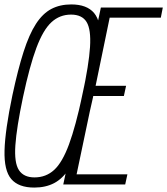

<svg xmlns="http://www.w3.org/2000/svg" viewBox="-34 -834 756 868"><path d="M121 14Q50 14 17 -24.5Q-16 -63 -13.5 -154Q-11 -245 22 -403Q47 -520 72.5 -599.5Q98 -679 128.5 -726Q159 -773 198 -793.5Q237 -814 288 -814Q359 -814 391.5 -775Q424 -736 422 -644Q420 -552 386 -392Q361 -276 335.5 -197.5Q310 -119 279.5 -72.5Q249 -26 210.5 -6Q172 14 121 14ZM122 -32Q174 -32 211 -66Q248 -100 278 -181.5Q308 -263 338 -403Q368 -542 373 -621.5Q378 -701 357.5 -734.5Q337 -768 287 -768Q236 -768 198.5 -733.5Q161 -699 130.5 -617.5Q100 -536 70 -395Q41 -257 35.5 -177.5Q30 -98 51.5 -65Q73 -32 122 -32ZM252 0 422 -800H702L693 -754H434L468 -784L392 -416L370 -446H536L526 -400H359L393 -430L306 -16L285 -46H542L532 0Z"/></svg>

Font: Victor Mono Thin
Style: Italic
Weight: 100
Italic angle: -12°
Monospace: yes
Designer: Rune Bjørnerås
Version: Version 1.561;gftools[0.9.30]